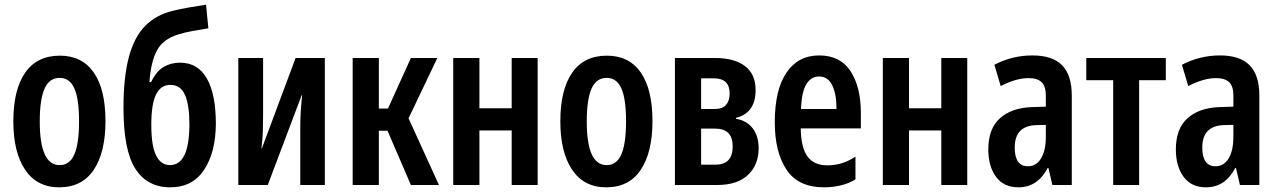

<svg xmlns="http://www.w3.org/2000/svg" viewBox="-20 -791 5459 821"><path d="M233 10Q138 10 87.5 -65Q37 -140 37 -272Q37 -407 87.5 -480Q138 -553 236 -553Q331 -553 381 -481Q431 -409 431 -273Q431 -140 381 -65Q331 10 233 10ZM235 -85Q278 -85 298 -131Q318 -177 318 -273Q318 -368 298 -413Q278 -458 235 -458Q191 -458 170.5 -412Q150 -366 150 -271Q150 -85 235 -85Z M708 10Q610 10 559 -69Q508 -148 508 -330Q508 -461 531 -547Q554 -633 601 -680.5Q648 -728 720 -745Q752 -753 787.5 -759Q823 -765 861 -771L871 -670Q834 -664 803.5 -658.5Q773 -653 743 -644Q677 -624 651 -575Q625 -526 619 -440H626Q649 -487 680 -505Q711 -523 750 -523Q826 -523 864.5 -455.5Q903 -388 903 -261Q902 -139 852.5 -64.5Q803 10 708 10ZM707 -85Q747 -85 768 -126.5Q789 -168 790 -257Q790 -342 771 -385Q752 -428 709 -428Q667 -428 647 -386.5Q627 -345 627 -258Q627 -167 647.5 -126Q668 -85 707 -85Z M999 0V-543H1105V-298Q1105 -263 1104 -231Q1103 -199 1098 -157H1100L1244 -543H1369V0H1264V-247Q1264 -281 1266 -314.5Q1268 -348 1272 -384H1270L1125 0Z M1488 0V-543H1600V-327H1639L1737 -543H1850L1727 -285L1857 0H1737L1637 -232H1600V0Z M1918 0V-543H2030V-328H2168V-543H2279V0H2168V-233H2030V0Z M2572 10Q2477 10 2426.5 -65Q2376 -140 2376 -272Q2376 -407 2426.5 -480Q2477 -553 2575 -553Q2670 -553 2720 -481Q2770 -409 2770 -273Q2770 -140 2720 -65Q2670 10 2572 10ZM2574 -85Q2617 -85 2637 -131Q2657 -177 2657 -273Q2657 -368 2637 -413Q2617 -458 2574 -458Q2530 -458 2509.5 -412Q2489 -366 2489 -271Q2489 -85 2574 -85Z M2866 0V-543H3037Q3120 -543 3165.5 -508.5Q3211 -474 3211 -406Q3211 -308 3127 -287V-283Q3172 -276 3198 -243Q3224 -210 3224 -157Q3224 -87 3179 -43.5Q3134 0 3047 0ZM2978 -325H3037Q3069 -325 3084.5 -342.5Q3100 -360 3100 -391Q3100 -456 3033 -456H2978ZM2978 -87H3040Q3113 -87 3113 -165Q3113 -241 3039 -241H2978Z M3504 10Q3393 10 3343 -65.5Q3293 -141 3293 -268Q3293 -407 3343 -480.5Q3393 -554 3483 -554Q3573 -554 3617 -486.5Q3661 -419 3661 -309V-242H3404Q3405 -161 3432.5 -122.5Q3460 -84 3518 -84Q3547 -84 3576 -92Q3605 -100 3638 -121V-24Q3609 -6 3574 2Q3539 10 3504 10ZM3405 -325H3557Q3557 -387 3539 -425.5Q3521 -464 3482 -464Q3448 -464 3428 -431Q3408 -398 3405 -325Z M3755 0V-543H3867V-328H4005V-543H4116V0H4005V-233H3867V0Z M4335 10Q4272 10 4239 -35Q4206 -80 4206 -152Q4206 -241 4256 -285.5Q4306 -330 4392 -333L4452 -335V-383Q4452 -422 4434 -439.5Q4416 -457 4378 -457Q4325 -457 4259 -423L4232 -514Q4308 -554 4395 -554Q4480 -554 4521.5 -512Q4563 -470 4563 -382V0H4480L4463 -73H4460Q4417 10 4335 10ZM4376 -80Q4411 -80 4431.5 -113.5Q4452 -147 4452 -206V-257L4411 -256Q4319 -253 4319 -160Q4319 -80 4376 -80Z M4740 0V-448H4625V-543H4965V-448H4851V0Z M5137 10Q5074 10 5041 -35Q5008 -80 5008 -152Q5008 -241 5058 -285.5Q5108 -330 5194 -333L5254 -335V-383Q5254 -422 5236 -439.5Q5218 -457 5180 -457Q5127 -457 5061 -423L5034 -514Q5110 -554 5197 -554Q5282 -554 5323.5 -512Q5365 -470 5365 -382V0H5282L5265 -73H5262Q5219 10 5137 10ZM5178 -80Q5213 -80 5233.5 -113.5Q5254 -147 5254 -206V-257L5213 -256Q5121 -253 5121 -160Q5121 -80 5178 -80Z"/></svg>

Font: Noto Sans ExtraCondensed SemiBold
Style: Regular
Weight: 600
Width: 2
Designer: Monotype Design Team
Foundry: Monotype Imaging Inc.
Version: Version 2.013; ttfautohint (v1.8.4.7-5d5b)